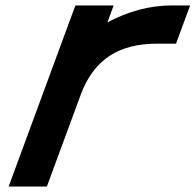

<svg xmlns="http://www.w3.org/2000/svg" viewBox="-20 -633 716 703"><path d="M373.2 -550.9C447.3 -591 528.8 -613 606.1 -613H676.1L624.4 -473H554.4C417.3 -473 325 -417.6 276 -287.5L274 -282L248.2 -212L177.4 -20L151.6 50H11.6L37.4 -20L108.2 -212L134 -282C134.4 -283.2 134.9 -284.5 135.3 -285.7L230.2 -543L256.1 -613H396.1Z"/></svg>

Font: Nordica Plus
Style: NordicaClassicRgObl
Weight: 500
Version: Version 1.01